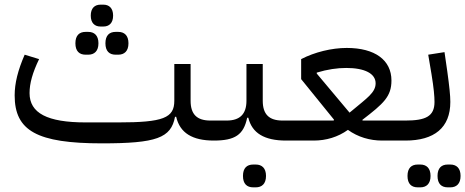

<svg xmlns="http://www.w3.org/2000/svg" viewBox="-20 -604 2000 825"><path d="M477 -369H488C514 -369 532 -384 532 -418C532 -452 514 -467 488 -467H477C450 -467 433 -452 433 -418C433 -384 450 -369 477 -369ZM348 -369H359C385 -369 403 -384 403 -418C403 -452 385 -467 359 -467H348C321 -467 304 -452 304 -418C304 -384 321 -369 348 -369ZM412 -490H424C449 -490 466 -505 466 -537C466 -569 449 -584 424 -584H412C387 -584 370 -569 370 -537C370 -505 387 -490 412 -490ZM418 12C652 12 715 -11 732 -102H737C753 -33 806 0 899 0L919 -20V-86H884C826 -86 799 -113 799 -171V-329H729V-171C729 -97 681 -78 488 -78H348C183 -78 107 -118 107 -204C107 -246 120 -292 148 -350L86 -369C57 -302 43 -247 43 -194C43 -42 139 12 418 12Z M1068 201H1079C1105 201 1123 186 1123 152C1123 118 1105 103 1079 103H1068C1041 103 1024 118 1024 152C1024 186 1041 201 1068 201ZM899 0C990 0 1027 -25 1042 -98H1047C1063 -32 1116 0 1209 0L1229 -20V-86H1194C1136 -86 1109 -113 1109 -171V-329H1039V-171C1039 -114 1011 -86 954 -86H919L899 -66Z M1209 0H1328C1381 0 1432 -15 1475 -46C1518 -15 1569 0 1622 0H1687L1707 -20V-86H1538L1537 -89C1628 -159 1662 -189 1662 -258C1662 -346 1591 -398 1470 -398C1405 -398 1332 -380 1274 -350V-264L1415 -90L1414 -86H1229L1209 -66ZM1341 -292C1387 -306 1429 -312 1468 -312C1547 -312 1594 -288 1594 -246C1594 -206 1556 -182 1493 -129L1482 -120L1341 -288Z M1904 201H1915C1941 201 1959 186 1959 152C1959 118 1941 103 1915 103H1904C1877 103 1860 118 1860 152C1860 186 1877 201 1904 201ZM1775 201H1786C1812 201 1830 186 1830 152C1830 118 1812 103 1786 103H1775C1748 103 1731 118 1731 152C1731 186 1748 201 1775 201ZM1687 0H1722C1846 0 1915 -55 1915 -166C1915 -193 1911 -232 1902 -297L1890 -380L1820 -369L1834 -286C1844 -225 1847 -190 1847 -166C1847 -104 1809 -86 1722 -86H1707L1687 -66Z"/></svg>

Font: IBM Plex Arabic
Style: Regular
Weight: 400
Designer: Mike Abbink, Paul van der Laan, Pieter van Rosmalen, Wael Morcos, Khajak Apelian
Foundry: Bold Monday
Version: Version 1.0